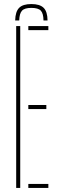

<svg xmlns="http://www.w3.org/2000/svg" viewBox="-20 -929 284 949"><path d="M60 0V-800H80V0ZM120 -780V-800H219V-780ZM120 -390V-410H209V-390ZM120 0V-20H219V0ZM135 -909Q93 -909 74.5 -890.2Q56 -871.5 55 -828H75Q76 -862.5 88.8 -876.2Q101.5 -890 135 -890Q169 -890 181.8 -876.2Q194.5 -862.5 195 -828H215Q214.5 -871.5 195.8 -890.2Q177 -909 135 -909Z"/></svg>

Font: Big Shoulders Stencil Display Thin
Style: Regular
Weight: 100
Designer: Patric King
Foundry: XO Type Co
Version: Version 1.000